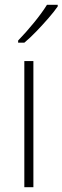

<svg xmlns="http://www.w3.org/2000/svg" viewBox="-20 -785 262 805"><path d="M120 0H82V-529H120ZM222 -758Q206 -735 182 -707.5Q158 -680 132 -653Q106 -626 82 -606H56V-615Q88 -648 122 -689.5Q156 -731 177 -765H222Z"/></svg>

Font: Noto Sans Telugu SemiCondensed ExtraLight
Style: Regular
Weight: 200
Width: 4
Designer: Jelle Bosma - Monotype Design Team
Foundry: Monotype Imaging Inc.
Version: Version 2.005; ttfautohint (v1.8.4.7-5d5b)